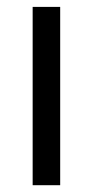

<svg xmlns="http://www.w3.org/2000/svg" viewBox="-20 -545 273 565"><path d="M76.1 -524.7H157.1V0H76.1Z"/></svg>

Font: Mona Sans VF XLt
Style: Regular
Weight: 200
Designer: Deni Anggara
Foundry: GitHub
Version: Version 2.000;Glyphs 3.2.3 (3260)